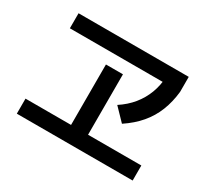

<svg xmlns="http://www.w3.org/2000/svg" viewBox="-142 -952 1284 1183"><g transform="rotate(30 500.0 -360.0)"><path d="M88 3V-104H412V-534H533V-104H912V3ZM108 -616V-723H892V-616ZM597 -353Q652 -389 689.5 -435Q727 -481 748 -536.5Q769 -592 772 -657L892 -616Q884 -541 859 -478Q834 -415 790 -363Q746 -311 680 -267Z"/></g></svg>

Font: M PLUS 2 Thin SemiBold
Style: Regular
Weight: 600
Version: Version 1.001